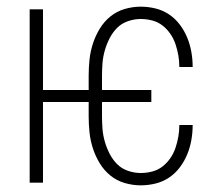

<svg xmlns="http://www.w3.org/2000/svg" viewBox="-20 -548 665 576"><path d="M402 8Q378 8 354 1Q330 -6 311 -21.5Q292 -37 279 -58.5Q266 -80 258.5 -103.5Q251 -127 248.5 -151Q246 -175 246 -200V-242H109V0H69V-520H109V-278H246V-320Q246 -345 248.5 -369Q251 -393 258.5 -416.5Q266 -440 279 -461.5Q292 -483 311 -498.5Q330 -514 354 -521Q378 -528 402 -528Q425 -528 447 -522.5Q469 -517 487.5 -504.5Q506 -492 519.5 -474Q533 -456 541.5 -435.5Q550 -415 554 -392.5Q558 -370 558 -348Q558 -348 558 -347.5Q558 -347 558 -347H518Q518 -347 518 -347Q518 -347 518 -348Q518 -365 515 -382Q512 -399 506.5 -415.5Q501 -432 491 -446.5Q481 -461 467.5 -471.5Q454 -482 437 -486.5Q420 -491 402 -491Q383 -491 364 -484.5Q345 -478 331.5 -464.5Q318 -451 309 -433.5Q300 -416 294.5 -397Q289 -378 287.5 -358.5Q286 -339 286 -320V-278H434V-242H286V-200Q286 -181 287.5 -161.5Q289 -142 294.5 -123Q300 -104 309 -86.5Q318 -69 331.5 -55.5Q345 -42 364 -35.5Q383 -29 402 -29Q420 -29 437 -33.5Q454 -38 467.5 -48.5Q481 -59 491 -73.5Q501 -88 506.5 -104.5Q512 -121 515 -138Q518 -155 518 -172Q518 -173 518 -173Q518 -173 518 -173H558Q558 -173 558 -172.5Q558 -172 558 -172Q558 -150 554 -127.5Q550 -105 541.5 -84.5Q533 -64 519.5 -46Q506 -28 487.5 -15.5Q469 -3 447 2.5Q425 8 402 8Z"/></svg>

Font: Zed Sans Extralight
Style: Regular
Weight: 200
Designer: Belleve Invis
Foundry: Belleve Invis
Version: Version 1.0.0; ttfautohint (v1.8.4)